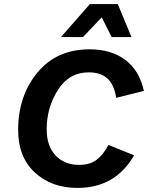

<svg xmlns="http://www.w3.org/2000/svg" viewBox="-20 -912 726 942"><path d="M558 -892 625 -730H528L479 -827L387 -730H279L421 -892ZM360 10Q232 10 150 -66.5Q68 -143 69 -278Q70 -443 164 -556.5Q258 -670 420 -670Q526 -670 595 -618Q664 -566 686 -466L550 -432Q540 -497 507 -527Q474 -557 415 -557Q319 -557 264 -470.5Q209 -384 209 -277Q209 -196 252.5 -149.5Q296 -103 368 -103Q421 -103 454 -128Q487 -153 512 -201L638 -150Q546 10 360 10Z"/></svg>

Font: Elaine Sans SemiBold
Style: Italic
Weight: 600
Italic angle: -13°
Designer: Wei Huang
Foundry: Wei Huang
Version: Version 2.001;December 24, 2019;FontCreator 12.0.0.2547 64-b